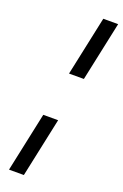

<svg xmlns="http://www.w3.org/2000/svg" viewBox="-192 -899 730 1142"><g transform="rotate(20 173.0 -327.5)"><path d="M170 -469 250 -845H344L264 -469ZM30 190 110 -186H204L124 190Z"/></g></svg>

Font: Plus Jakarta Display
Style: Italic
Weight: 400
Italic angle: -12°
Designer: Gumpita Rahayu
Foundry: Tokotype Studio
Version: Version 1.000